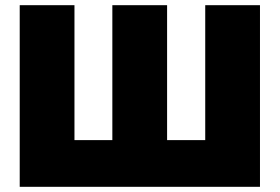

<svg xmlns="http://www.w3.org/2000/svg" viewBox="-20 -720 1078 740"><path d="M56 0H982V-700H771V-180H624V-700H413V-180H267V-700H56Z"/></svg>

Font: Finlandica Black
Style: Regular
Weight: 900
Designer: Niklas Ekholm, Juho Hiilivirta, Jaakko Suomalainen
Foundry: Helsinki Type Studio
Version: Version 2.000;Glyphs 3.2 (3202)